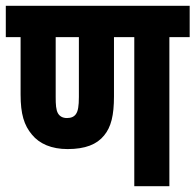

<svg xmlns="http://www.w3.org/2000/svg" viewBox="-20 -642 674 662"><path d="M564 -514H634V-622H0V-514H51V-316C51 -249 63 -210 90 -178C116 -146 158 -128 213 -128C274 -128 314 -144 339 -175C363 -204 373 -244 373 -310V-514H443V0H564ZM211 -235C196 -235 186 -241 180 -251C173 -263 172 -282 172 -307V-514H252V-308C252 -276 249 -259 242 -249C236 -240 226 -235 211 -235Z"/></svg>

Font: Noto Sans Devanagari ExtraCondensed
Style: Bold
Weight: 700
Width: 2
Designer: Jelle Bosma - Monotype Design Team
Foundry: Monotype Imaging Inc.
Version: Version 2.004